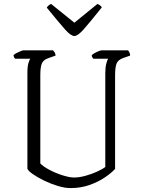

<svg xmlns="http://www.w3.org/2000/svg" viewBox="-20 -961 727 981"><path d="M340 0Q311 0 275 -11Q239 -22 205 -38.5Q171 -55 147.5 -71.5Q124 -88 120 -99V-587Q120 -622 125.5 -639.5Q131 -657 135 -661H58Q51 -665 49 -679Q53 -684 63.5 -689.5Q74 -695 85 -699.5Q96 -704 100 -704H251Q255 -700 259 -694Q263 -688 264 -677L227 -664Q201 -655 193.5 -636Q186 -617 186 -577V-126Q201 -110 233 -93Q265 -76 300.5 -65Q336 -54 359 -54Q385 -54 417.5 -63Q450 -72 478 -85Q506 -98 518 -108V-587Q518 -616 523 -635.5Q528 -655 533 -661H457Q454 -664 451.5 -668Q449 -672 449 -679Q453 -684 464 -690Q475 -696 485.5 -700Q496 -704 500 -704H634Q637 -701 641 -693.5Q645 -686 645 -677L608 -664Q583 -655 575.5 -636Q568 -617 568 -574V-98Q550 -78 516.5 -55Q483 -32 438 -16Q393 0 340 0ZM360 -777Q342 -777 311.5 -811.5Q281 -846 219 -922Q221 -926 226.5 -931.5Q232 -937 241 -941L360 -845L478 -941Q496 -933 500 -923Q436 -843 406.5 -810Q377 -777 360 -777Z"/></svg>

Font: Texturina Thin
Style: Regular
Weight: 100
Designer: Guillermo Torres Carreño
Foundry: Omnibus-Type
Version: Version 1.002; ttfautohint (v1.8.3)